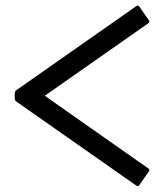

<svg xmlns="http://www.w3.org/2000/svg" viewBox="-20 -678 574 672"><path d="M501.5 -606.4Q505.4 -601.1 498.5 -596.2L136.7 -342.8L498.5 -88.9Q505.4 -84 501.5 -78.6L467.3 -29.8Q462.9 -23.9 456.5 -28.8L35.6 -323.7Q31.2 -326.7 31.2 -342.5Q31.2 -358.4 35.6 -361.3L456.5 -656.2Q462.9 -661.1 467.3 -655.3Z"/></svg>

Font: Della Respira
Style: Regular
Weight: 500
Version: Version 0.201